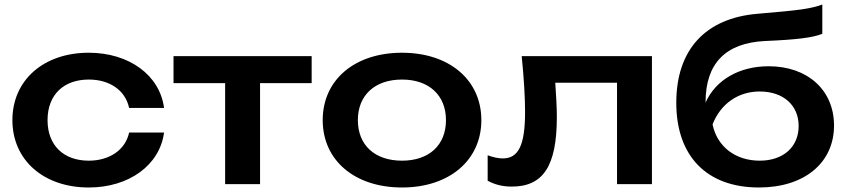

<svg xmlns="http://www.w3.org/2000/svg" viewBox="-20 -817 3757 852"><path d="M553 -229C537 -153 467 -104 374 -104C263 -104 191 -171 191 -284C191 -397 263 -464 374 -464C466 -464 536 -417 553 -338H708C689 -484 552 -583 374 -583C173 -583 35 -461 35 -284C35 -107 173 15 374 15C552 15 689 -84 708 -229Z M979 0H1134V-448H1363V-568H750V-448H979Z M1764 15C1974 15 2116 -106 2116 -284C2116 -462 1974 -583 1764 -583C1553 -583 1412 -462 1412 -284C1412 -106 1553 15 1764 15ZM1764 -104C1643 -104 1568 -173 1568 -284C1568 -394 1643 -464 1764 -464C1884 -464 1959 -394 1959 -284C1959 -173 1884 -104 1764 -104Z M2295 -568C2305 -469 2310 -384 2310 -320C2310 -173 2281 -114 2211 -114C2192 -114 2168 -119 2144 -128V-15C2177 3 2212 11 2251 11C2391 11 2451 -81 2451 -298C2451 -340 2448 -392 2444 -450H2718V0H2873V-568Z M3348 15C3549 15 3681 -94 3681 -260C3681 -417 3564 -523 3391 -523C3261 -523 3156 -463 3111 -362V-364C3111 -534 3198 -626 3374 -635C3517 -641 3587 -650 3629 -667V-797C3576 -778 3533 -772 3343 -756C3110 -737 2981 -596 2981 -361C2981 -124 3116 15 3348 15ZM3351 -104C3244 -104 3162 -166 3142 -265C3178 -357 3256 -411 3351 -411C3456 -411 3524 -350 3524 -258C3524 -165 3456 -104 3351 -104Z"/></svg>

Font: Bounded Med
Style: Regular
Weight: 500
Designer: Vlad Churkin
Version: Version 3.0